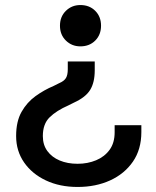

<svg xmlns="http://www.w3.org/2000/svg" viewBox="-20 -527 619 762"><path d="M288 215Q217 215 162 189Q107 163 75.5 117.5Q44 72 44 13Q44 -45 65.5 -83Q87 -121 121 -145.5Q155 -170 193 -186L215 -197Q234 -205 241.5 -217Q249 -229 249 -252V-283H356V-248Q356 -200 338 -170.5Q320 -141 274 -120L252 -109Q204 -88 177 -61.5Q150 -35 150 13Q150 48 168 72.5Q186 97 217 110Q248 123 288 123Q328 123 361.5 109Q395 95 415 67.5Q435 40 435 -2V-30H541V-3Q541 66 507.5 114.5Q474 163 417 189Q360 215 288 215ZM299 -507Q335 -507 358 -484Q381 -461 381 -425Q381 -389 358 -366Q335 -343 299 -343Q265 -343 241.5 -366Q218 -389 218 -425Q218 -461 241.5 -484Q265 -507 299 -507Z"/></svg>

Font: Space Grotesk Light Medium
Style: Regular
Weight: 500
Version: Version 2.000